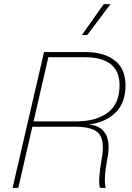

<svg xmlns="http://www.w3.org/2000/svg" viewBox="-20 -913 642 933"><path d="M484 -893H517L404 -743H378ZM41 0 194 -660H397Q483 -660 536 -620.5Q589 -581 590 -500Q590 -411 539 -363.5Q488 -316 409 -308H411Q468 -304 492.5 -263Q517 -222 502 -144Q482 -37 494 -2V0H466Q455 -30 474 -140Q490 -224 463 -260.5Q436 -297 348 -297H137L69 0ZM143 -323H350Q446 -323 503.5 -365.5Q561 -408 561 -499Q561 -635 391 -635H215Z"/></svg>

Font: Elaine Sans ExtraLight
Style: Italic
Weight: 275
Italic angle: -13°
Designer: Wei Huang
Foundry: Wei Huang
Version: Version 2.001;December 24, 2019;FontCreator 12.0.0.2547 64-b